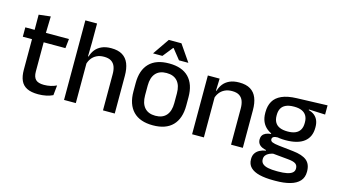

<svg xmlns="http://www.w3.org/2000/svg" viewBox="-94 -1019 2707 1543"><g transform="rotate(15 1259.0 -248.0)"><path d="M244 10Q185.5 10 150 -7.8Q114.5 -25.5 98.5 -61.2Q82.5 -97 82.5 -150.5V-449.5H179.5V-162Q179.5 -117 200 -96Q220.5 -75 269 -75Q298 -75 324.5 -81Q351 -87 373.5 -98L365 -15Q341 -3 309.5 3.5Q278 10 244 10ZM6 -405V-483H369L360.5 -405ZM83.5 -474.5 83 -609 181 -620.5 177 -474.5Z M781.5 0V-302Q781.5 -337.5 771.8 -363.5Q762 -389.5 739.8 -404Q717.5 -418.5 679 -418.5Q643.5 -418.5 617.8 -405.5Q592 -392.5 576 -370.5Q560 -348.5 553 -320.5L533.5 -388.5H558Q566.5 -419.5 586 -444.8Q605.5 -470 638 -485Q670.5 -500 717.5 -500Q775 -500 810.5 -478.2Q846 -456.5 862.8 -415Q879.5 -373.5 879.5 -313V0ZM457.5 0V-662H555V-506L552.5 -365L555.5 -358V0Z M1198.5 12.5Q1090.5 12.5 1034.5 -45Q978.5 -102.5 978.5 -210.5V-280Q978.5 -387.5 1034.5 -444.8Q1090.5 -502 1198.5 -502Q1306.5 -502 1362.2 -444.8Q1418 -387.5 1418 -280V-210.5Q1418 -102.5 1362.2 -45Q1306.5 12.5 1198.5 12.5ZM1198.5 -67Q1258 -67 1289 -102.5Q1320 -138 1320 -204.5V-286Q1320 -352 1289 -387.2Q1258 -422.5 1198.5 -422.5Q1139 -422.5 1108 -387.2Q1077 -352 1077 -286V-204.5Q1077 -138 1108 -102.5Q1139 -67 1198.5 -67ZM1146 -684H1251L1344.5 -548V-546.5H1267.5L1200.5 -630.5H1196.5L1129.5 -546.5H1052.5V-548Z M1847 0V-302Q1847 -337.5 1837.2 -363.5Q1827.5 -389.5 1805.2 -404Q1783 -418.5 1744.5 -418.5Q1709 -418.5 1683 -405.5Q1657 -392.5 1640.8 -370.5Q1624.5 -348.5 1617.5 -320.5L1601.5 -388.5H1622.5Q1631 -419.5 1650.5 -444.8Q1670 -470 1702.5 -485Q1735 -500 1783 -500Q1840.5 -500 1876 -478.2Q1911.5 -456.5 1928.2 -415Q1945 -373.5 1945 -313V0ZM1523 0V-489H1621L1617 -374.5L1621 -368.5V0Z M2259.5 -148Q2156.5 -148 2101.5 -192Q2046.5 -236 2046.5 -317.5V-325.5Q2046.5 -377 2068 -414.8Q2089.5 -452.5 2136.8 -473.8Q2184 -495 2260.5 -497.5L2514.5 -506V-429.5L2378.5 -435.5V-430Q2407.5 -422.5 2426.8 -406.8Q2446 -391 2456 -367.5Q2466 -344 2466 -312V-306.5Q2466 -229.5 2413.8 -188.8Q2361.5 -148 2259.5 -148ZM2255.5 110.5H2268Q2310.5 110.5 2340 104.5Q2369.5 98.5 2385.2 85.5Q2401 72.5 2401 51V49.5Q2401 24 2383 11.2Q2365 -1.5 2320.5 -5.5L2179.5 -19L2204 -20Q2180 -16 2161.8 -7.8Q2143.5 0.5 2133.2 13.8Q2123 27 2123 46.5V47.5Q2123 70.5 2138.8 84.5Q2154.5 98.5 2184.2 104.5Q2214 110.5 2255.5 110.5ZM2249.5 188.5Q2182 188.5 2133.2 176.8Q2084.5 165 2058.2 139.2Q2032 113.5 2032 71V69Q2032 40.5 2044.8 21Q2057.5 1.5 2079.8 -10.2Q2102 -22 2129.5 -26V-31Q2093 -38.5 2075.2 -55.8Q2057.5 -73 2057.5 -100.5V-101Q2057.5 -120 2066 -133.8Q2074.5 -147.5 2091.8 -155.8Q2109 -164 2135 -166.5V-177.5L2238 -152.5L2200.5 -154Q2171 -153.5 2159.8 -146.5Q2148.5 -139.5 2148.5 -126.5V-126Q2148.5 -111 2165.2 -103.8Q2182 -96.5 2222 -92L2341 -79Q2420 -70.5 2456.5 -40.5Q2493 -10.5 2493 50.5V53Q2493 100 2465.8 130Q2438.5 160 2387.8 174.2Q2337 188.5 2266 188.5ZM2258 -220Q2296.5 -220 2322.2 -231.2Q2348 -242.5 2361 -265Q2374 -287.5 2374 -320V-327.5Q2374 -359.5 2361.2 -381.5Q2348.5 -403.5 2323.2 -415Q2298 -426.5 2259.5 -426.5H2257Q2215.5 -426.5 2189.5 -414.2Q2163.5 -402 2151.8 -379.8Q2140 -357.5 2140 -327V-320Q2140 -287.5 2153 -265Q2166 -242.5 2192.2 -231.2Q2218.5 -220 2258 -220Z"/></g></svg>

Font: Anek Latin Medium
Style: Regular
Weight: 500
Designer: Yesha Goshar
Foundry: Ek Type
Version: Version 1.003